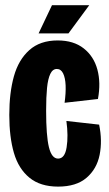

<svg xmlns="http://www.w3.org/2000/svg" viewBox="-20 -691 409 723"><path d="M15 -258Q15 -341.7 32.4 -403.8Q49.8 -466 90.4 -502.3Q131 -538.7 197.3 -538.7Q257.3 -538.7 295.2 -508.8Q333.2 -479 346.7 -429.1Q360.2 -379.2 348.8 -318.2L223.2 -304Q228.3 -341 227.1 -369.7Q225.8 -398.3 217.6 -414.8Q209.3 -431.3 194 -431.3Q178.3 -431.3 169.4 -412.7Q160.5 -394 157.1 -359.9Q153.7 -325.8 153.7 -274.2Q153.7 -179.8 164.2 -136.8Q174.7 -93.8 198.7 -93.8Q224.2 -93.8 230.9 -136.5Q237.7 -179.2 230 -235.5L353.3 -221.7Q365.8 -161.3 355.2 -108Q344.5 -54.7 305.8 -21.5Q267.2 11.7 198.8 11.7Q131.7 11.7 90.8 -21.9Q49.8 -55.5 32.4 -115.2Q15 -175 15 -258ZM125.3 -565.2 175.7 -671.3H316L237.8 -565.2Z"/></svg>

Font: Bricolage Grotesque 96pt Condensed ExBd
Style: Regular
Weight: 800
Width: 3
Designer: Mathieu Triay
Foundry: Atelier Triay
Version: Version 1.001;Glyphs 3.2 (3207)